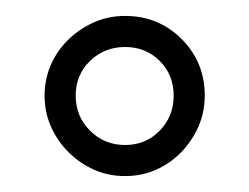

<svg xmlns="http://www.w3.org/2000/svg" viewBox="-20 -647 313 241"><path d="M75 -527Q75 -501 93 -483Q111 -465 137 -465Q163 -465 180.5 -483Q198 -501 198 -527Q198 -553 180.5 -570.5Q163 -588 137 -588Q111 -588 93 -570.5Q75 -553 75 -527ZM36 -527Q36 -548 44 -566Q52 -584 66 -597.5Q80 -611 98 -619Q116 -627 137 -627Q179 -627 208 -598Q237 -569 237 -527Q237 -506 229 -488Q221 -470 207.5 -456Q194 -442 176 -434Q158 -426 137 -426Q116 -426 98 -434Q80 -442 66 -456Q52 -470 44 -488Q36 -506 36 -527Z"/></svg>

Font: Vermiglione Medium
Style: Regular
Weight: 500
Version: Version 1.000